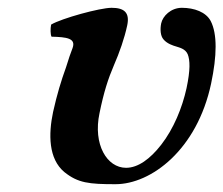

<svg xmlns="http://www.w3.org/2000/svg" viewBox="-20 -462 572 492"><path d="M521 -248C536 -319 537 -375 520 -408C508 -431 478 -442 446 -442C418 -442 397 -421 393 -402C390 -387 391 -370 399 -361C408 -350 424 -345 431 -343C440 -340 455 -337 461 -323C467 -308 468 -283 458 -236C447 -186 425 -132 393 -91C365 -55 334 -32 303 -32C254 -32 218 -92 235 -172C246 -226 257 -260 272 -295C286 -327 299 -364 306 -397C313 -430 298 -442 266 -442C236 -442 138 -415 111 -399C109 -389 109 -374 112 -368C151 -367 175 -364 166 -339C160 -324 157 -314 149 -289C137 -256 126 -220 116 -175C104 -118 104 -55 145 -21C180 7 208 10 276 10C367 10 485 -78 521 -248Z"/></svg>

Font: Libertinus Serif
Style: Bold Italic
Weight: 700
Italic angle: -12°
Designer: Philipp H. Poll, Khaled Hosny
Foundry: Caleb Maclennan
Version: Version 7.050;RELEASE